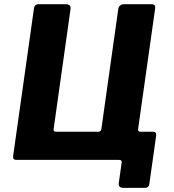

<svg xmlns="http://www.w3.org/2000/svg" viewBox="-20 -762 829 915"><path d="M56.4 0Q40.2 0 42.7 -19.3L141.8 -721.3Q143.5 -732 148.4 -737Q153.2 -742 166.1 -742H292.8Q319.5 -742 316.1 -718.7L235.5 -146.5Q234 -134.1 246.9 -134.1H447.9Q461.3 -134.1 463 -146.8L543.6 -718.7Q546.7 -742 573.1 -742H699.9Q712.7 -742 716.9 -737Q721 -732 719.3 -721.3L620.1 -19.3Q617.7 0 601.6 0ZM569.3 133.4Q543 133.4 546.1 110.2L559.8 12.7Q561.2 0 548.1 0H487L638 -146.8Q636.5 -134.1 649.7 -134.1H710.4Q726.5 -134.1 724.1 -114.8L691.9 112.8Q690.9 123.5 685.6 128.5Q680.4 133.4 667.6 133.4Z"/></svg>

Font: Libre Franklin Thin
Style: Italic
Weight: 100
Italic angle: -8°
Designer: Pablo Impallari, Rodrigo Fuenzalida, Nhung Nguyen
Foundry: Impallari Type
Version: Version 3.000